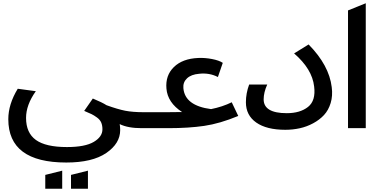

<svg xmlns="http://www.w3.org/2000/svg" viewBox="-20 -787 2331 1179"><path d="M200 -227Q140 -143 140 -63Q140 29 200.5 72.5Q261 116 391 116Q502 116 555.5 84.5Q609 53 609 7Q609 -17 601.5 -34.5Q594 -52 575.5 -65.5Q557 -79 542.5 -86Q528 -93 497 -106L550 -182Q608 -158 634 -141Q703 -116 749 -107Q795 -98 863 -98H958V0H850Q765 0 715 -25Q718 -7 718 12Q718 94 632.5 152.5Q547 211 387 211Q31 211 31 -55Q31 -147 89 -242ZM258 372V287L362 261V372ZM416 372V287L520 261V372Z M1318 -314Q1266 -341 1203 -334Q1154 -330 1128.5 -306Q1103 -282 1106 -246Q1115 -138 1276 -117Q1346 -131 1403 -159L1443 -75Q1330 -28 1234 -14Q1138 0 1014 0H892V-98H1003Q1067 -98 1098 -99Q1009 -157 1002 -243Q995 -324 1048 -375.5Q1101 -427 1197 -431Q1238 -433 1282 -424.5Q1326 -416 1348 -401Z M1621 -268Q1599 -219 1599 -177Q1599 -92 1741 -92Q1823 -92 1871.5 -130.5Q1920 -169 1909 -256Q1897 -363 1786 -459L1875 -514Q2001 -386 2017 -252Q2024 -199 2010.5 -154.5Q1997 -110 1969.5 -80.5Q1942 -51 1903 -30Q1864 -9 1821 0.5Q1778 10 1732 10Q1617 10 1553.5 -34.5Q1490 -79 1490 -159Q1490 -214 1510 -268Z M2117 -723 2226 -767V0H2117Z"/></svg>

Font: LT Superior Semi-bold
Style: Regular
Weight: 600
Designer: Daniel Lyons
Foundry: LyonsType
Version: Version 1.0